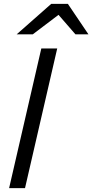

<svg xmlns="http://www.w3.org/2000/svg" viewBox="-20 -970 476 990"><path d="M27 0 193 -720H275L109 0ZM66 -793 244 -950H330L436 -793H369L250 -930H330L149 -793Z"/></svg>

Font: Instrument Sans
Style: Italic
Weight: 400
Italic angle: -13°
Designer: Rodrigo Fuenzalida
Foundry: fragTYPE
Version: Version 1.000;gftools[0.9.28]